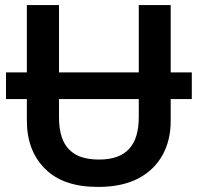

<svg xmlns="http://www.w3.org/2000/svg" viewBox="-20 -734 787 764"><path d="M86.9 -339.8V-253.9C86.9 -174.3 110.8 -110.8 159.2 -62.5C207 -14.2 277.3 9.8 370.1 9.8C435.1 9.8 489.3 -2 532.2 -24.9C617.7 -70.8 659.2 -153.8 659.2 -252V-339.8H743.2V-445.8H659.2V-713.9H532.2V-445.8H214.8V-713.9H86.9V-445.8H3.9V-339.8ZM214.8 -339.8H532.2V-268.1C532.2 -158.7 484.9 -99.1 374 -99.1C268.6 -99.1 214.8 -149.9 214.8 -267.1Z"/></svg>

Font: Noto Reveo Sans
Style: Regular
Weight: 600
Designer: Monotype Design Team
Foundry: Monotype Imaging Inc.
Version: Version 2.007